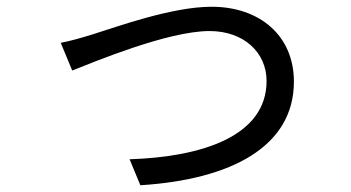

<svg xmlns="http://www.w3.org/2000/svg" viewBox="-20 -526 1040 569"><path d="M160 -399 194 -317C258 -342 477 -434 601 -434C703 -434 770 -370 770 -286C770 -123 580 -61 364 -54L396 23C666 6 851 -92 851 -284C851 -421 749 -506 607 -506C489 -506 325 -446 254 -424C222 -414 190 -405 160 -399Z"/></svg>

Font: Source Han Sans JP
Style: Regular
Weight: 400
Designer: Ryoko NISHIZUKA 西塚涼子 (kana, bopomofo & ideographs); Paul D. Hunt (Latin, Greek & Cyrillic); Sandoll Communications 산돌커뮤니
Foundry: Adobe
Version: Version 2.004;hotconv 1.0.118;makeotfexe 2.5.65603